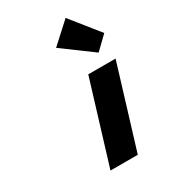

<svg xmlns="http://www.w3.org/2000/svg" viewBox="-202 -941 926 1043"><g transform="rotate(-30 260.5 -420.0)"><path d="M380.5 -840 254.4 -725 441.8 -587 521.3 -664ZM333.8 -513H505.1L348.3 0H177Z"/></g></svg>

Font: Hussar
Style: BdSuprConOblThree
Weight: 700
Foundry: Cannot Into Space Fonts
Version: Version 2.00